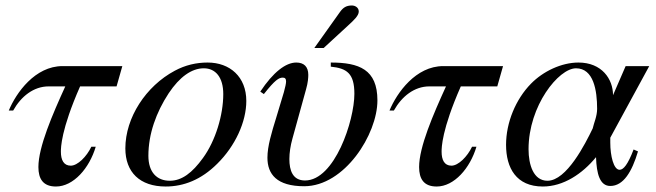

<svg xmlns="http://www.w3.org/2000/svg" viewBox="-20 -669 2390 700"><path d="M426 -428H208C108 -428 39 -331 12 -266H28C57 -318 103 -354 157 -354H218C171 -251 120 -133 120 -60C120 -17 137 11 184 11C248 11 306 -56 329 -134H313C296 -98 263 -65 238 -65C212 -65 202 -86 202 -116C202 -130 202 -195 272 -354H405Z M878 -301C878 -389 818 -441 737 -441C696 -441 656 -432 617 -411C512 -355 437 -240 437 -128C437 -41 490 11 584 11C650 11 714 -14 772 -72C838 -137 878 -225 878 -301ZM794 -326C794 -250 766 -156 720 -93C681 -39 643 -10 599 -10C552 -10 521 -41 521 -101C521 -180 549 -259 595 -329C635 -389 679 -420 723 -420C766 -420 794 -387 794 -326Z M1126 -494H1160L1248 -575C1271 -596 1288 -612 1288 -627C1288 -642 1274 -649 1263 -649C1242 -649 1231 -641 1220 -626ZM1186 -426C1244 -420 1272 -402 1272 -327C1272 -229 1200 -11 1092 -11C1047 -11 1035 -48 1035 -89C1035 -112 1039 -138 1046 -163L1096 -344C1103 -368 1104 -387 1104 -396C1104 -426 1088 -441 1060 -441C1022 -441 976 -406 929 -335L942 -326C983 -378 997 -386 1011 -386C1019 -386 1023 -382 1023 -372C1023 -365 1020 -351 1015 -333L987 -240C970 -185 955 -136 955 -94C955 -34 989 10 1089 10C1236 10 1356 -179 1356 -303C1356 -416 1289 -441 1186 -441Z M1814 -428H1596C1496 -428 1427 -331 1400 -266H1416C1445 -318 1491 -354 1545 -354H1606C1559 -251 1508 -133 1508 -60C1508 -17 1525 11 1572 11C1636 11 1694 -56 1717 -134H1701C1684 -98 1651 -65 1626 -65C1600 -65 1590 -86 1590 -116C1590 -130 1590 -195 1660 -354H1793Z M2347 -428H2261L2215 -322C2215 -381 2174 -441 2089 -441C2027 -441 1960 -409 1916 -364C1860 -307 1825 -222 1825 -141C1825 -57 1862 11 1959 11C2034 11 2103 -35 2153 -96C2155 -35 2167 9 2205 9C2253 9 2284 -43 2306 -117L2290 -124C2269 -69 2253 -50 2239 -50C2217 -50 2205 -101 2205 -149V-167ZM2157 -272C2157 -245 2145 -220 2141 -201C2114 -145 2046 -10 1976 -10C1925 -10 1907 -68 1907 -125C1907 -284 2017 -420 2080 -420C2144 -420 2157 -340 2157 -272Z"/></svg>

Font: XITS
Style: Italic
Weight: 400
Italic angle: -16.33°
Designer: MicroPress Inc., with final additions and corrections provided by Coen Hoffman, Elsevier (retired)
Version: Version 1.107